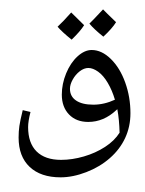

<svg xmlns="http://www.w3.org/2000/svg" viewBox="-20 -576 687 907"><path d="M544.9 50.8Q543.5 -11.2 534.2 -60.1L529.3 -55.7Q469.7 0 397 0Q339.8 0 305.9 -35.4Q272 -70.8 272 -128.9Q272 -179.7 292.5 -229.5Q313 -279.3 346.2 -309.6Q379.4 -339.8 413.1 -339.8Q460.4 -339.8 503.7 -297.4Q546.9 -254.9 571.5 -186.3Q596.2 -117.7 596.2 -41Q596.2 22 571.3 75.7Q546.4 129.4 499 170.9Q451.7 212.4 387.9 237.1Q324.2 261.7 266.1 261.7Q172.4 261.7 120.1 212.4Q67.9 163.1 67.9 73.7Q67.9 44.9 71.5 19.3Q75.2 -6.3 87.4 -55.7L124 -46.9Q112.8 -2.9 112.8 24.4Q112.8 99.6 152.8 139.4Q192.9 179.2 268.6 179.2Q320.8 179.2 376.2 163.1Q431.6 147 476.3 117.9Q521 88.9 544.9 50.8ZM397.5 -254.9Q377 -254.9 356.7 -239.3Q336.4 -223.6 323.5 -200.2Q310.5 -176.8 310.5 -156.7Q310.5 -120.6 339.4 -101.1Q368.2 -81.5 420.9 -81.5Q472.2 -81.5 522.9 -105Q509.8 -149.4 489 -184.6Q468.3 -219.7 443.6 -237.3Q418.9 -254.9 397.5 -254.9ZM393.6 -388.7ZM33.2 262.2ZM290.5 310.5ZM377.4 -457Q359.4 -428.2 318.4 -388.7Q273.4 -424.8 252 -449.7Q278.3 -474.1 316.4 -517.1Q328.1 -504.9 377.4 -457ZM528.3 -471.2Q509.8 -441.4 468.3 -402.8Q425.8 -436.5 402.3 -464.4Q413.1 -474.1 466.8 -531.7Q478.5 -519 528.3 -471.2ZM393.6 -378.9ZM388.7 -556.2ZM393.6 -388.7Z"/></svg>

Font: Noto Naskh Arabic
Style: Regular
Weight: 400
Designer: Monotype Design team
Foundry: Monotype Imaging Inc.
Version: Version 1.01